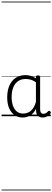

<svg xmlns="http://www.w3.org/2000/svg" viewBox="-20 -1468 662 2426"><path d="M265 17Q210 17 166 -12Q122 -41 96.5 -98Q71 -155 71 -238Q71 -288 80.5 -331Q90 -374 109 -408.5Q128 -443 156 -467.5Q184 -492 220.5 -505.5Q257 -519 301 -519Q335 -519 368 -509Q401 -499 434 -479V-495Q434 -506 440.5 -510.5Q447 -515 461 -515Q475 -515 481 -510.5Q487 -506 487 -496V-91Q487 -70 491.5 -56.5Q496 -43 506 -36.5Q516 -30 531 -30Q541 -30 550.5 -33.5Q560 -37 569.5 -44.5Q579 -52 590 -63Q595 -69 601.5 -68.5Q608 -68 614 -61Q621 -55 622 -48Q623 -41 619 -34Q608 -19 592 -7.5Q576 4 558 10.5Q540 17 522 17Q501 17 485.5 11.5Q470 6 458.5 -5.5Q447 -17 441.5 -33.5Q436 -50 435 -72Q435 -76 434.5 -81.5Q434 -87 434 -92Q411 -47 382 -23.5Q353 0 322.5 8.5Q292 17 265 17ZM127 -242Q127 -180 143.5 -133Q160 -86 192.5 -59.5Q225 -33 274 -33Q306 -33 336.5 -46.5Q367 -60 392.5 -92.5Q418 -125 434 -181V-429Q399 -453 367 -461.5Q335 -470 302 -470Q270 -470 243 -460.5Q216 -451 194.5 -432Q173 -413 158 -385.5Q143 -358 135 -322Q127 -286 127 -242ZM0 928H622V938H0ZM0 -20H622V0H0ZM0 -505H622V-500H0ZM0 -1448H622V-1438H0Z"/></svg>

Font: Playwrite ID Guides
Style: Regular
Weight: 400
Designer: Veronika Burian, José Scaglione
Foundry: TypeTogether
Version: Version 1.003